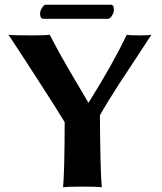

<svg xmlns="http://www.w3.org/2000/svg" viewBox="-20 -796 693 819"><path d="M439.9 -715.8H166Q150.9 -715.8 150.9 -738.8Q150.9 -748.5 158.9 -762.2Q167 -775.9 175.8 -775.9H452.1Q466.3 -775.9 465.8 -753.9Q465.8 -742.7 457.8 -729.2Q449.7 -715.8 439.9 -715.8ZM406.2 -304.2Q407.7 -69.8 414.1 2.9Q397.9 0 331.1 0Q265.1 0 249 2.9Q255.4 -61 255.9 -274.9Q230.5 -317.9 144.5 -450.9Q58.6 -584 16.1 -647.9Q33.2 -645 113.8 -645Q174.8 -645 191.9 -647.9Q210 -612.8 232.4 -572Q254.9 -531.2 269.8 -505.9Q284.7 -480.5 315.2 -429Q345.7 -377.4 357.4 -357.4Q459.5 -520 521 -647.9Q533.2 -645 579.1 -645Q613.3 -645 626 -647.9Q599.1 -606.4 553 -536.6Q506.8 -466.8 487.8 -437.5Q468.8 -408.2 445.1 -369.9Q421.4 -331.5 406.2 -304.2Z"/></svg>

Font: Linux Biolinum O
Style: Bold
Weight: 700
Designer: Philipp H. Poll
Foundry: Philipp H. Poll
Version: Version 1.3.2